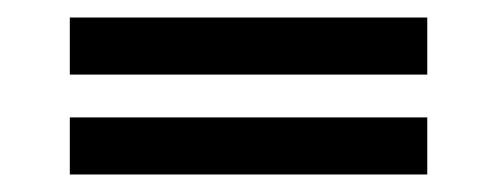

<svg xmlns="http://www.w3.org/2000/svg" viewBox="-20 -323 562 217"><path d="M58.9 -303.2H462.9V-238.7H58.9ZM58.9 -190.3H462.9V-125.8H58.9Z"/></svg>

Font: Playfair Micro SmCond SmLight
Style: Regular
Weight: 360
Width: 4
Designer: Claus Eggers Sørensen
Foundry: Claus Eggers Sørensen
Version: Version 2.100;Glyphs 3.2 (3219)